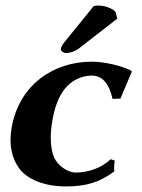

<svg xmlns="http://www.w3.org/2000/svg" viewBox="-20 -661 512 691"><path d="M317 -639 210.9 -508C203.4 -499 199.8 -490 198.7 -484C197.7 -478 209.2 -470 217.2 -470C227.2 -470 246.9 -474 263.1 -486L402.1 -594L396.2 -617C389.9 -627 363.4 -641 333.4 -641C328.4 -641 320.2 -640 317 -639ZM310 -389C348.5 -389 372.8 -360 385.1 -305L413.3 -306L454.4 -403L453 -406C424.8 -422 359.8 -439 309.8 -439C175.8 -439 49.7 -359 22 -202C19.2 -186.3 17.9 -171.4 17.9 -157.3C17.9 -115.7 29.6 -81.5 49.9 -54C78.7 -15 141.4 10 216.6 10C293 10 339.4 -6 391.1 -44C390.9 -47.6 390.7 -51.7 390.7 -56.4C390.7 -64 391.2 -73 393 -83L377.9 -88C343.9 -54 292.4 -40 252.4 -40C223.4 -40 187.8 -65 174.9 -94C167.1 -111.6 162.7 -136.1 162.7 -165.4C162.7 -184.4 164.6 -205.5 168.6 -228C177 -275.6 191.2 -313.8 212.9 -341C237.7 -372.2 274.8 -389 310 -389Z"/></svg>

Font: Linux Biolinum O 
Style: Bold Italic
Weight: 700
Designer: Philipp H. Poll
Foundry: Philipp H. Poll
Version: Version 1.3.2